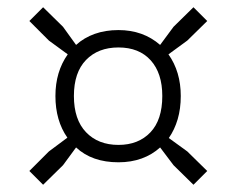

<svg xmlns="http://www.w3.org/2000/svg" viewBox="-20 -635 653 530"><path d="M61 -163 115 -217 166 -255Q133 -302 133 -370Q133 -437 167 -485L115 -523L61 -577L99 -615L154 -561L190 -511Q212 -531 241.5 -541.5Q271 -552 307 -552Q375 -552 422 -511L459 -561L514 -615L552 -577L497 -523L445 -485Q479 -437 479 -370Q479 -335 470.5 -306Q462 -277 446 -254L497 -217L552 -163L514 -125L459 -179L422 -228Q400 -208 371 -197.5Q342 -187 307 -187Q234 -187 190 -228L154 -179L99 -125ZM184 -370Q184 -305 217.5 -270Q251 -235 307 -235Q362 -235 395 -269.5Q428 -304 428 -370Q428 -433 396 -468.5Q364 -504 307 -504Q251 -504 217.5 -469.5Q184 -435 184 -370Z"/></svg>

Font: Encode Sans Normal
Style: Light
Weight: 300
Designer: Pablo Impallari, Andres Torresi
Foundry: Pablo Impallari, Andres Torresi
Version: Version 1.000; ttfautohint (v1.00) -l 8 -r 50 -G 200 -x 14 -